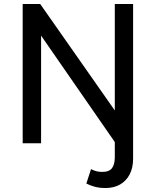

<svg xmlns="http://www.w3.org/2000/svg" viewBox="-20 -720 784 965"><path d="M566 7 186.5 -541V0H94V-700H182L566 -152ZM510.5 225Q480.5 225 457 218.8Q433.5 212.5 414 202.5L437.5 130Q450 136.5 462.8 140.2Q475.5 144 494 144Q529 144 543 125Q557 106 557 70V-700H649V77Q649 123 632 156Q615 189 584 207Q553 225 510.5 225Z"/></svg>

Font: Geologica Cursive Light
Style: Regular
Weight: 300
Designer: Sindre Bremnes, Frode Helland
Foundry: Monokrom Skriftforlag AS
Version: Version 1.010;gftools[0.9.28]